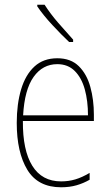

<svg xmlns="http://www.w3.org/2000/svg" viewBox="-20 -784 468 814"><path d="M223 -537Q280 -537 314 -503.5Q348 -470 363 -415.5Q378 -361 378 -298V-271H77Q76 -147 117 -81Q158 -15 239 -15Q271 -15 299.5 -23.5Q328 -32 360 -51V-22Q334 -7 304.5 1.5Q275 10 239 10Q141 10 96 -64Q51 -138 51 -263Q51 -343 69.5 -405Q88 -467 126 -502Q164 -537 223 -537ZM223 -512Q161 -512 122.5 -458Q84 -404 78 -295H353Q353 -356 339.5 -405Q326 -454 297 -483Q268 -512 223 -512ZM169 -764Q194 -725 227 -687Q260 -649 290 -616V-606H273Q241 -636 202 -678Q163 -720 138 -757V-764Z"/></svg>

Font: Noto Sans Myanmar Condensed Thin
Style: Regular
Weight: 100
Width: 3
Designer: Monotype Design Team
Foundry: Monotype Imaging Inc.
Version: Version 2.107; ttfautohint (v1.8.4.7-5d5b)